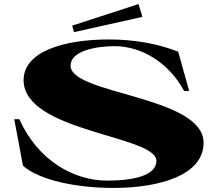

<svg xmlns="http://www.w3.org/2000/svg" viewBox="-20 -909 1062 944"><path d="M537 15C770 15 981 -50 981 -207C981 -438 327 -444 327 -586C327 -658 449 -682 544 -682C672 -682 809 -604 885 -462H910L856 -655C756 -694 641 -715 516 -715C287 -715 96 -653 96 -515C96 -259 749 -244 749 -118C749 -46 637 -21 507 -21C343 -21 167 -119 75 -323H50L93 -94C175 -22 359 15 537 15ZM680 -826 661 -889 335 -783 344 -751Z"/></svg>

Font: Sprat Extended
Style: Bold
Weight: 700
Width: 9
Designer: Ethan Nakache
Foundry: Collletttivo
Version: Version 2.000;Glyphs 3.2 (3217)